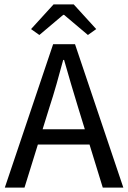

<svg xmlns="http://www.w3.org/2000/svg" viewBox="-20 -858 586 878"><path d="M2 0 223 -656H323L544 0H450L338 -364Q321 -419 305 -473.5Q289 -528 273 -584H269Q254 -528 238.5 -473.5Q223 -419 205 -364L92 0ZM120 -197V-267H423V-197ZM160 -698 122 -725 225 -838H317L420 -725L382 -698L273 -790H269Z"/></svg>

Font: Assistant ExtraLight Medium
Style: Regular
Weight: 500
Version: Version 3.000